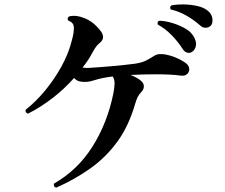

<svg xmlns="http://www.w3.org/2000/svg" viewBox="-20 -833 1040 889"><path d="M240 36Q233 34 230.5 28.5Q228 23 230 17Q339 -45 408 -154Q477 -263 505 -401Q510 -427 510.5 -446Q511 -465 502 -479Q449 -472 423.5 -463.5Q398 -455 381 -454Q362 -453 349 -456Q336 -459 326 -469L323 -472Q277 -420 221.5 -377.5Q166 -335 110 -307Q95 -311 99 -325Q146 -362 189 -414Q232 -466 265 -526Q298 -586 313 -647Q323 -684 322 -706.5Q321 -729 297 -737Q288 -748 300 -757Q332 -765 372.5 -748.5Q413 -732 445 -691Q469 -660 446 -638Q434 -628 427 -619.5Q420 -611 410 -593Q400 -574 388 -555.5Q376 -537 362 -520Q370 -519 379 -518.5Q388 -518 398 -519Q447 -522 502.5 -527Q558 -532 605 -538Q637 -543 655 -552Q673 -561 693 -574Q706 -582 719.5 -582.5Q733 -583 745 -581Q767 -577 790 -568Q813 -559 833 -546Q854 -533 856 -517Q858 -501 847 -490.5Q836 -480 816 -483Q797 -486 766 -487.5Q735 -489 703 -489Q646 -489 584 -486Q597 -481 608.5 -475Q620 -469 629 -462Q645 -450 646 -435.5Q647 -421 636 -409Q623 -395 617.5 -384Q612 -373 606 -353Q576 -249 523 -176.5Q470 -104 398 -53Q326 -2 240 36ZM868 -592Q858 -586 846 -589.5Q834 -593 826 -606Q805 -639 775.5 -669.5Q746 -700 711 -719Q706 -733 718 -737Q747 -736 779.5 -726Q812 -716 838.5 -700.5Q865 -685 876 -665Q891 -641 887 -621Q883 -601 868 -592ZM955 -713Q946 -705 932.5 -704.5Q919 -704 908 -714Q879 -740 844.5 -760Q810 -780 771 -789Q767 -794 768 -799.5Q769 -805 774 -808Q800 -813 831.5 -812.5Q863 -812 892.5 -805.5Q922 -799 940 -785Q961 -769 963.5 -746.5Q966 -724 955 -713Z"/></svg>

Font: Zen Old Mincho Black
Style: Regular
Weight: 900
Designer: Yoshimichi Ohira
Foundry: Positype
Version: Version 1.001